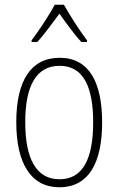

<svg xmlns="http://www.w3.org/2000/svg" viewBox="-20 -784 502 814"><path d="M251 -764H212C189 -720 142 -650 114 -613V-606H138C168 -638 204 -689 232 -726C260 -687 294 -639 325 -606H349V-613C326 -642 276 -718 251 -764ZM413 -265C413 -433 359 -539 233 -539C111 -539 49 -442 49 -266C49 -90 112 10 232 10C353 10 413 -89 413 -265ZM87 -266C87 -419 133 -505 233 -505C336 -505 375 -411 375 -266C375 -108 330 -24 232 -24C133 -24 87 -112 87 -266Z"/></svg>

Font: Noto Sans Tamil Condensed ExtraLight
Style: Regular
Weight: 200
Width: 3
Designer: Jelle Bosma - Monotype Design Team
Foundry: Monotype Imaging Inc.
Version: Version 2.004